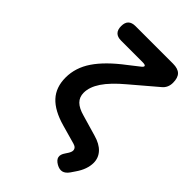

<svg xmlns="http://www.w3.org/2000/svg" viewBox="-259 -839 1117 1117"><g transform="rotate(45 300.0 -280.0)"><path d="M378 -455Q304 -393 269.5 -341.5Q235 -290 235 -243Q235 -207 258 -184Q281 -161 329 -148L456 -111Q510 -96 537.5 -66Q565 -36 565 5Q565 30 555.5 57.5Q546 85 525 115L508 140Q491 164 471 169Q451 174 426 160Q400 145 396 126Q392 107 409 83L420 66Q425 58 427.5 51Q430 44 430 39Q430 28 423.5 20.5Q417 13 403 9L286 -24Q190 -51 144 -101Q98 -151 98 -231Q98 -312 147.5 -385Q197 -458 300 -536L360 -583Q378 -596 376 -603.5Q374 -611 351 -611H174Q145 -611 130 -626Q115 -641 115 -671Q115 -701 130 -715.5Q145 -730 174 -730H483Q524 -730 543 -711Q562 -692 562 -651Q562 -631 554.5 -614.5Q547 -598 532 -586Z"/></g></svg>

Font: Maple Mono
Style: Bold
Weight: 700
Monospace: yes
Designer: subframe7536
Version: Version 7.200